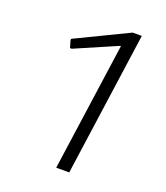

<svg xmlns="http://www.w3.org/2000/svg" viewBox="-136 -834 803 928"><g transform="rotate(20 265.5 -370.0)"><path d="M355 -659H351L136 -566H127L116 -604L117 -610L386 -740H433L329 0H262Z"/></g></svg>

Font: Plata Sans Light
Style: Italic
Weight: 300
Italic angle: -8°
Designer: Pablo Impallari, Andres Torresi, & Cristiano Sobral
Foundry: Pablo Impallari, Andres Torresi, & Cristiano Sobral
Version: Version 1.00;December 28, 2019;FontCreator 12.0.0.2547 64-bi